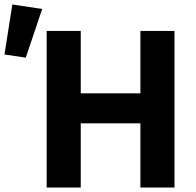

<svg xmlns="http://www.w3.org/2000/svg" viewBox="-35 -836 875 856"><path d="M0 0ZM591 -286H325V0H173V-698H325V-420H591V-698H743V0H591ZM80 -579 -15 -593 20 -816 153 -796Z"/></svg>

Font: Aneliza ExtraBold
Style: Regular
Weight: 800
Designer: Mike Abbink, Paul van der Laan, Pieter van Rosmalen
Foundry: Bold Monday
Version: Version 3.001;September 8, 2019;FontCreator 11.5.0.2425 64-b